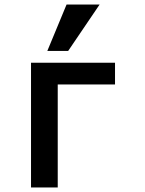

<svg xmlns="http://www.w3.org/2000/svg" viewBox="-20 -828 640 848"><path d="M117 -551H488V-455H235V0H117ZM189 -603 274 -808H420L281 -603Z"/></svg>

Font: JuliaMono
Style: Bold
Weight: 700
Monospace: yes
Designer: cormullion
Foundry: corm
Version: Version 0.055; ttfautohint (v1.8.4)